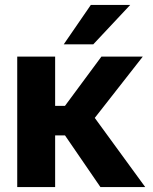

<svg xmlns="http://www.w3.org/2000/svg" viewBox="-20 -760 620 780"><path d="M50 0V-530H204V-330H244L392 -530H560L365 -281L570 0H388L244 -210H204V0ZM239 -580 349 -740H509L359 -580Z"/></svg>

Font: Golos Text
Style: Bold
Weight: 700
Designer: A.Korolkova, Vitaly Kuzmin
Foundry: ParaType Ltd
Version: Version 2.004